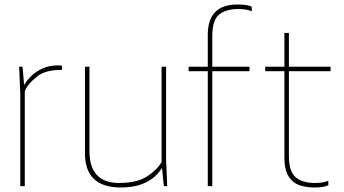

<svg xmlns="http://www.w3.org/2000/svg" viewBox="-20 -826 1527 852"><path d="M90 0H70V-410L65 -530H80L87 -449Q98 -468 118 -488Q138 -508 168.5 -522Q199 -536 240 -536L255 -535V-516Q178 -516 143 -485Q103 -454 90 -421Z M516 6Q357 6 357 -146V-530H377V-155Q377 -14 509 -14Q588 -14 633 -43.5Q678 -73 697 -107V-530H717V-120L722 0H707L699 -81Q644 6 516 6Z M922 0H902V-510H817V-530H902V-671Q902 -806 1033 -806Q1080 -806 1097 -796V-776Q1074 -786 1037 -786Q983 -786 952.5 -761.5Q922 -737 922 -665V-530H1087V-510H922Z M1373 6Q1343 6 1312.5 -3Q1282 -12 1262 -41Q1242 -70 1242 -129V-510H1157V-530H1242V-680H1262V-530H1447V-510H1262V-135Q1262 -64 1292.5 -39Q1323 -14 1377 -14Q1414 -14 1437 -24V-4Q1420 6 1373 6Z"/></svg>

Font: Tanohe Sans Thin
Style: Regular
Weight: 100
Designer: Village Type and Design LLC & Cristiano Sobral
Foundry: Cooper Hewitt Smithsonian Design Museum
Version: Version 1.00;September 29, 2021;FontCreator 13.0.0.2655 64-b